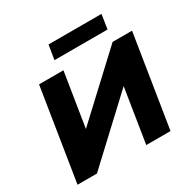

<svg xmlns="http://www.w3.org/2000/svg" viewBox="-194 -1089 1266 1275"><g transform="rotate(-30 438.5 -451.5)"><path d="M42 0 154 -705H341L272 -272L254 -273L718 -705H867L755 0H569L638 -435L655 -433L191 0ZM323 -793 341 -903H747L730 -793Z"/></g></svg>

Font: Nunito Sans 10pt SemiExpanded Black
Style: Italic
Weight: 900
Width: 6
Italic angle: -9°
Designer: Vernon Adams
Foundry: Vernon Adams
Version: Version 3.101;gftools[0.9.27]